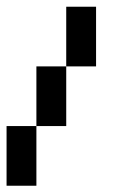

<svg xmlns="http://www.w3.org/2000/svg" viewBox="-20 -475 404 585"><path d="M181.8 -454.5H272.7V-363.6H181.8ZM181.8 -363.6H272.7V-272.7H181.8ZM90.9 -272.7H181.8V-181.8H90.9ZM90.9 -181.8H181.8V-90.9H90.9ZM0 -90.9H90.9V0H0ZM0 0H90.9V90.9H0Z"/></svg>

Font: Micro 5
Style: Regular
Weight: 400
Designer: Sarah Cadigan-Fried
Version: Version 1.000; ttfautohint (v1.8.4.7-5d5b)